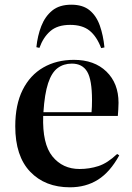

<svg xmlns="http://www.w3.org/2000/svg" viewBox="-20 -784 564 818"><path d="M278 14Q172 14 108.5 -52.5Q45 -119 45 -246Q45 -338 76.5 -401Q108 -464 164.5 -496.5Q221 -529 295 -529Q382 -529 433.5 -479Q485 -429 485 -346Q485 -331 484 -318Q483 -305 482 -290H164Q160 -171 203.5 -117.5Q247 -64 319 -64Q361 -64 399.5 -76.5Q438 -89 479 -128L488 -122Q449 -51 397.5 -18.5Q346 14 278 14ZM165 -306H370Q371 -317 371.5 -329.5Q372 -342 372 -357Q372 -444 351.5 -478.5Q331 -513 286 -513Q251 -513 225.5 -494Q200 -475 185 -429.5Q170 -384 165 -306ZM284 -764Q333 -764 362 -740Q391 -716 405.5 -674.5Q420 -633 425 -582L411 -579Q392 -629 361.5 -653.5Q331 -678 279 -678Q225 -678 194.5 -651.5Q164 -625 148 -580L135 -583Q140 -632 156 -673Q172 -714 202.5 -739Q233 -764 284 -764Z"/></svg>

Font: Literata 72pt Medium
Style: Regular
Weight: 500
Designer: Latin by Veronika Burian and Jose Scaglione. Greek by Irene Vlachou. Cyrillic by Vera Evstafieva.
Foundry: TypeTogether
Version: Version 3.002